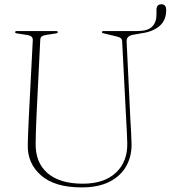

<svg xmlns="http://www.w3.org/2000/svg" viewBox="-20 -842 780 878"><path d="M557.5 -286 538.5 -654Q538 -662.5 532 -667.5Q526 -672.5 510.5 -676L456 -689Q446 -690.5 446 -695Q446 -700 454.5 -700H608Q655 -700 675.2 -719.8Q695.5 -739.5 695.5 -774.5V-796Q695.5 -822.5 718 -822.5Q740 -822.5 740 -796Q740 -748.5 708.8 -722.5Q677.5 -696.5 628 -690L591.5 -683.5Q558.5 -679 559 -653L576.5 -289.5Q578 -263 579.5 -237.5Q581 -212 581.5 -186Q583 -129 558 -83.5Q533 -38 481.8 -11.5Q430.5 15 353.5 15Q230.5 15 167.8 -40Q105 -95 107 -179Q107 -194.5 108 -218.8Q109 -243 110 -268Q111 -293 112 -310L130 -659.5Q130.5 -678 104.5 -682L59 -689Q49 -690.5 49 -695Q49 -700 58.5 -700H235.5Q244.5 -700 244.5 -695Q244.5 -690.5 234.5 -689L189.5 -682Q176 -679.5 170.2 -675Q164.5 -670.5 164 -658.5L147 -314Q145 -275.5 144.2 -243.8Q143.5 -212 143 -188.5Q141 -99 197.2 -50.5Q253.5 -2 358.5 -2Q456.5 -2 510.2 -52.5Q564 -103 562 -188Q561.5 -215.5 560 -240.5Q558.5 -265.5 557.5 -286Z"/></svg>

Font: Fraunces 72pt Thin
Style: Regular
Weight: 100
Version: Version 1.000;[b76b70a41]